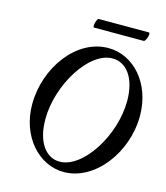

<svg xmlns="http://www.w3.org/2000/svg" viewBox="-120 -902 871 1007"><g transform="rotate(15 315.5 -398.5)"><path d="M279 -760H548C560 -760 575 -810 563 -810H291C280 -810 267 -760 279 -760ZM320 13C489 13 631 -176 631 -374C631 -550 518 -676 380 -676C206 -676 69 -486 69 -288C69 -113 185 13 320 13ZM285 -34C212 -34 156 -104 156 -231C156 -414 286 -629 415 -629C490 -629 546 -558 546 -433C546 -245 412 -34 285 -34Z"/></g></svg>

Font: Junicode Two Beta SemiCondensed Medium
Style: Italic
Weight: 500
Width: 4
Italic angle: -10°
Version: Version 1.063